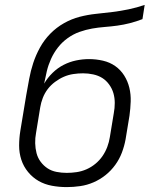

<svg xmlns="http://www.w3.org/2000/svg" viewBox="-20 -755 640 783"><path d="M252 8Q221 8 191.5 2.5Q162 -3 137.5 -17Q113 -31 94.5 -53.5Q76 -76 67 -103.5Q58 -131 58 -161Q58 -191 63 -222L87 -367Q93 -400 99 -433Q105 -466 115.5 -498Q126 -530 143 -561Q160 -592 185 -617.5Q210 -643 241 -660.5Q272 -678 305 -686.5Q338 -695 371.5 -698.5Q405 -702 438 -706Q471 -710 504.5 -717Q538 -724 570 -735L561 -677Q535 -667 509.5 -660.5Q484 -654 458.5 -650.5Q433 -647 407 -645Q381 -643 355.5 -638.5Q330 -634 304.5 -625Q279 -616 256 -599.5Q233 -583 216 -561Q199 -539 188 -514.5Q177 -490 171 -465Q165 -440 160 -414Q174 -438 194.5 -458Q215 -478 239.5 -490.5Q264 -503 290.5 -508.5Q317 -514 343 -514Q372 -514 400 -507.5Q428 -501 450 -485.5Q472 -470 486.5 -447Q501 -424 507.5 -397Q514 -370 513 -341Q512 -312 508 -283L492 -186Q487 -159 477 -132.5Q467 -106 450 -82.5Q433 -59 410.5 -41Q388 -23 361.5 -11.5Q335 0 307 4Q279 8 252 8ZM252 -50Q272 -50 292.5 -53Q313 -56 332.5 -64.5Q352 -73 369 -87Q386 -101 398 -118.5Q410 -136 417.5 -156Q425 -176 428 -196L444 -293Q448 -314 448 -335Q448 -356 442.5 -375Q437 -394 425 -410.5Q413 -427 397 -437Q381 -447 360.5 -451.5Q340 -456 319 -456Q299 -456 279 -453Q259 -450 240.5 -442Q222 -434 204.5 -421Q187 -408 174.5 -391.5Q162 -375 154.5 -355.5Q147 -336 144 -317L127 -213Q123 -192 123.5 -171Q124 -150 129 -130.5Q134 -111 146 -95Q158 -79 174 -68.5Q190 -58 210.5 -54Q231 -50 252 -50Z"/></svg>

Font: Iosevka Light Extended Oblique
Style: Regular
Weight: 300
Width: 7
Italic angle: -9°
Monospace: yes
Designer: Belleve Invis
Foundry: Belleve Invis
Version: Version 32.5.0; ttfautohint (v1.8.4)